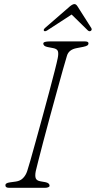

<svg xmlns="http://www.w3.org/2000/svg" viewBox="-20 -898 458 918"><path d="M151 -80Q146.5 -57 151 -45.5Q155.5 -34 174 -31L197 -27Q217 -23 217 -10Q217 -5 210.2 -2.5Q203.5 0 195 0H24Q6 0 6 -11Q4.5 -23 27 -26L56 -30Q77 -33 90.2 -46.5Q103.5 -60 110 -80Q114 -91 125 -129.8Q136 -168.5 151.2 -223.5Q166.5 -278.5 183.2 -339.8Q200 -401 215.2 -458.2Q230.5 -515.5 241.5 -558.8Q252.5 -602 256 -620Q260.5 -642 256.8 -653.2Q253 -664.5 234 -668L208 -673Q187 -677 187 -690Q187 -700 219 -700H386Q403 -700 403 -691Q403 -684.5 397.8 -680.8Q392.5 -677 378 -674L347 -668Q308.5 -661 300 -631Q293.5 -610.5 280.8 -565Q268 -519.5 251.8 -460.2Q235.5 -401 218.5 -338.8Q201.5 -276.5 187 -221Q172.5 -165.5 162.8 -127.5Q153 -89.5 151 -80ZM413.5 -750Q407 -746.5 400 -752.5L322.5 -828.5L205.5 -752.5Q195.5 -746.5 191 -750Q185.5 -755 195 -764L313.5 -867Q327.5 -878.5 336 -878.5Q344 -878.5 351 -867L416.5 -764Q421.5 -755 413.5 -750Z"/></svg>

Font: Fraunces 9pt S100 Thin
Style: Italic
Weight: 100
Italic angle: -16°
Version: Version 1.000; ttfautohint (v1.8.3)